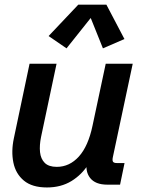

<svg xmlns="http://www.w3.org/2000/svg" viewBox="-20 -805 627 837"><path d="M184.6 12.2Q120.1 12.2 84.2 -17.6Q48.3 -47.4 38.3 -96.4Q28.3 -145.5 40.5 -202.6L108.9 -527.3H226.6L159.2 -209Q151.4 -171.4 154.5 -141.8Q157.7 -112.3 175 -95Q192.4 -77.6 227.5 -77.6Q283.2 -77.6 324 -122.8Q364.7 -168 383.3 -256.8L440.9 -527.3H558.6L472.2 -121.1Q468.8 -105.5 472.7 -99.9Q476.6 -94.2 489.7 -94.2H522.9L503.4 0H447.8Q395.5 0 372.6 -29.5Q349.6 -59.1 359.9 -108.9L364.7 -134.3L366.2 -90.3Q336.9 -43.5 291.3 -15.6Q245.6 12.2 184.6 12.2ZM270 -594.2 191.9 -647.9 321.3 -784.7H443.8L522.5 -634.8L428.7 -594.2L375.5 -726.6Z"/></svg>

Font: Schibsted Grotesk SemiBold
Style: Italic
Weight: 600
Italic angle: -12°
Designer: Bakken & Baeck AS, Henrik Kongsvoll
Foundry: Schibsted ASA
Version: Version 1.100;gftools[0.9.25]